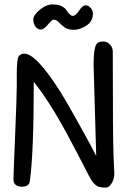

<svg xmlns="http://www.w3.org/2000/svg" viewBox="-20 -850 572 870"><path d="M281 -804Q297 -778 310 -778Q323 -778 338.5 -802Q354 -826 367.5 -826Q381 -826 391 -814Q401 -802 401 -789Q401 -753 371.5 -734Q342 -715 314.5 -715Q287 -715 272 -726.5Q257 -738 246 -749.5Q235 -761 222 -761Q216 -761 197 -738.5Q178 -716 165 -716Q152 -716 141.5 -728.5Q131 -741 131 -761.5Q131 -782 160.5 -806Q190 -830 216.5 -830Q243 -830 259 -822Q275 -814 281 -804ZM491 -617Q491 -226 494.5 -144.5Q498 -63 498 -61Q498 -39 486 -19.5Q474 0 459.5 0Q445 0 437.5 -1.5Q430 -3 424 -5Q418 -7 412 -13L402 -23Q398 -27 391.5 -38.5Q385 -50 381 -57Q377 -64 368.5 -81.5Q360 -99 331.5 -153Q303 -207 280 -250Q201 -395 133 -479Q133 -154 115 -28Q112 -4 78 -4Q62 -4 51.5 -12Q41 -20 41 -38Q41 -56 48.5 -236Q56 -416 56 -460.5Q56 -505 56 -517Q56 -589 67 -598Q78 -607 90 -607Q145 -607 258 -427Q280 -392 342 -280.5Q404 -169 416 -143L404 -558Q404 -644 423 -656Q433 -662 449 -662Q465 -662 478 -648.5Q491 -635 491 -617Z"/></svg>

Font: Patrick Hand SC
Style: Regular
Weight: 400
Designer: Patrick Wagesreiter
Foundry: Patrick Wagesreiter
Version: Version 1.003;PS 001.003;hotconv 1.0.70;makeotf.lib2.5.58329